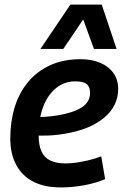

<svg xmlns="http://www.w3.org/2000/svg" viewBox="-20 -810 539 840"><path d="M127 -299Q151 -297 178 -299Q205 -301 231 -305Q299 -316 336.5 -339.5Q374 -363 374 -404Q374 -430 359.5 -442Q345 -454 311 -454Q264 -455 226.5 -425.5Q189 -396 169 -343Q149 -290 149 -218Q149 -175 161.5 -147.5Q174 -120 200.5 -107.5Q227 -95 268 -95Q289 -95 313.5 -98.5Q338 -102 366 -108.5Q394 -115 423 -126L440 -26Q396 -8 345.5 1Q295 10 246 10Q175 10 126 -15Q77 -40 51 -88.5Q25 -137 25 -204Q25 -278 44.5 -341.5Q64 -405 103.5 -452Q143 -499 200.5 -525Q258 -551 333 -551Q382 -551 419 -535Q456 -519 476.5 -490Q497 -461 497 -421Q497 -346 435 -294.5Q373 -243 264 -225Q224 -218 187.5 -217Q151 -216 119 -218ZM157 -596 288 -790H425L490 -596H391L344 -725L257 -596Z"/></svg>

Font: Georama ExtraCondensed Thin SemiBold
Style: Italic
Weight: 600
Italic angle: -9°
Version: Version 1.001